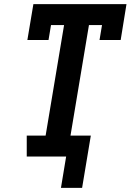

<svg xmlns="http://www.w3.org/2000/svg" viewBox="-20 -755 640 926"><path d="M274 151 299 0H109V-101H200L289 -634H226L214 -562H112L141 -735H590L562 -562H460L472 -634H409L320 -101H418L376 151Z"/></svg>

Font: Iosevka Etoile Oblique
Style: Bold
Weight: 700
Italic angle: -9°
Designer: Belleve Invis
Foundry: Belleve Invis
Version: Version 15.5.2; ttfautohint (v1.8.4)